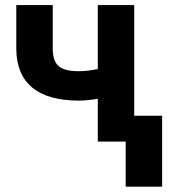

<svg xmlns="http://www.w3.org/2000/svg" viewBox="-20 -548 676 743"><path d="M499.5 -528.3H358.4V-280.8C332.5 -275.4 308.1 -272.5 284.7 -272.5C247.1 -272.5 221.2 -279.3 206.5 -292.5C191.9 -305.7 184.6 -327.1 184.1 -357.9V-528.3H43V-357.9C44.4 -227.5 125 -158.7 284.7 -158.7C307.6 -158.7 332 -161.1 358.4 -166V0H466.3V174.3H607.4V-100.1H499.5Z"/></svg>

Font: Roboto
Style: Bold
Weight: 700
Designer: Google
Version: Version 2.137; 2017